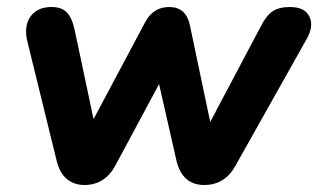

<svg xmlns="http://www.w3.org/2000/svg" viewBox="-20 -519 908 548"><path d="M221 9Q192 9 171.5 -7.5Q151 -24 142 -59L59 -397Q47 -443 66.5 -471Q86 -499 127 -499Q155 -499 170 -484.5Q185 -470 193 -434L247 -179L395 -457Q418 -499 463 -499Q511 -499 522 -447L580 -171L724 -443Q740 -475 758.5 -487Q777 -499 807 -499Q850 -499 863 -472Q876 -445 856 -409L652 -46Q622 9 563 9Q501 9 484 -59L434 -279L310 -48Q280 9 221 9Z"/></svg>

Font: Nunito ExtraBold
Style: Italic
Weight: 800
Italic angle: -9°
Designer: Vernon Adams
Foundry: Vernon Adams
Version: Version 3.601; ttfautohint (v1.8.2.53-6de2)